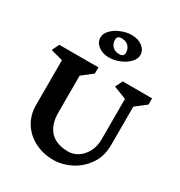

<svg xmlns="http://www.w3.org/2000/svg" viewBox="-256 -1311 1411 1506"><g transform="rotate(30 449.0 -558.5)"><path d="M786 -656V-310Q786 -205 733.5 -130Q681 -55 603.5 -17.5Q526 20 453 20Q357 20 280.5 -19.5Q204 -59 161.5 -128.5Q119 -198 119 -285V-692L9 -721L41 -786H395V-730L300 -656V-321Q300 -214 355 -154.5Q410 -95 521 -95Q563 -95 604 -120.5Q645 -146 672 -195Q699 -244 699 -311V-676L583 -721L615 -786H881V-730ZM632 -1033Q632 -997 600 -964.5Q568 -932 520 -913Q472 -894 426 -894Q369 -894 330 -924Q291 -954 291 -998Q291 -1034 323 -1066.5Q355 -1099 403 -1118Q451 -1137 497 -1137Q555 -1137 593.5 -1107Q632 -1077 632 -1033ZM399 -1040Q399 -1004 421.5 -980.5Q444 -957 484 -957Q504 -957 514.5 -966Q525 -975 525 -992Q525 -1028 502.5 -1051.5Q480 -1075 439 -1075Q420 -1075 409.5 -1066Q399 -1057 399 -1040Z"/></g></svg>

Font: InknutAntiqua
Style: Bold
Weight: 700
Designer: Claus Eggers Srensen
Foundry: Claus Eggers Srensen
Version: Version 1.000; ttfautohint (v1.2) -l 7 -r 28 -G 50 -x 13 -D 